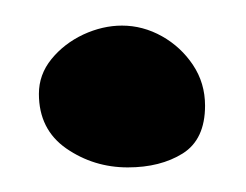

<svg xmlns="http://www.w3.org/2000/svg" viewBox="-20 -401 196 153"><path d="M81.8 -267.6Q54.7 -267.6 32.8 -282.7Q11 -297.9 11 -326.2Q11 -341.6 21 -353.9Q31.1 -366.3 46.4 -373.5Q61.8 -380.6 77.2 -380.6Q93.9 -380.6 109.1 -372.1Q124.2 -363.6 133.8 -349.2Q143.4 -334.8 143.4 -316.8Q143.4 -289.9 125.6 -278.7Q107.8 -267.6 81.8 -267.6Z"/></svg>

Font: Gluten Thin
Style: Regular
Weight: 100
Designer: Tyler Finck
Foundry: Etcetera Type Company
Version: Version 1.300